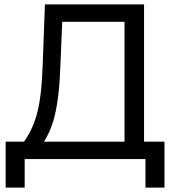

<svg xmlns="http://www.w3.org/2000/svg" viewBox="-20 -725 780 875"><path d="M67.8 -51.7Q95.9 -85.3 115.1 -120.9Q134.2 -156.4 146.6 -199.9Q159 -243.4 165.5 -300.2Q172 -356.9 174.7 -432.8L184.7 -705H636.5V-52.3H547.4V-625.7H234.2L264.7 -652.7L255.5 -432.7Q252.8 -354.8 246.3 -297.3Q239.7 -239.7 229 -196.4Q218.4 -153.1 201.8 -118.6Q185.3 -84.2 162.4 -51.7ZM94.8 0V-79.3H646.6V0ZM92.4 130H5.8V-79.3H137.1V0H92.4ZM642.9 130V0H598.2V-79.3H729.5V130Z"/></svg>

Font: TikTok Sans Light
Style: Regular
Weight: 300
Version: Version 4.000